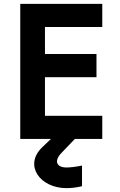

<svg xmlns="http://www.w3.org/2000/svg" viewBox="-20 -720 620 995"><path d="M85 -700V0H244L198 44C103 136 186 255 325 255C348 255 376 252 405 245V138C372 145 341 148 325 148C273 148 258 114 299 72L368 0H510V-120H213V-320H480V-440H213V-580H510V-700Z"/></svg>

Font: KT Kiyosuna Sans Bold
Style: Regular
Weight: 700
Designer: [Zen Kaku Gothic] Yoshimichi Ohira
Version: Version 1.010;Glyphs 3.1.2 (3151)